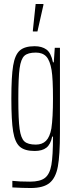

<svg xmlns="http://www.w3.org/2000/svg" viewBox="-20 -750 371 964"><path d="M42 191V158Q76 162 131 162Q182 162 206 143Q230 124 238 78Q246 32 246 -63V-64H242Q234 -25 213 -8.5Q192 8 154 8Q104 8 79.5 -13.5Q55 -35 46 -89.5Q37 -144 37 -255Q37 -366 46 -420.5Q55 -475 79.5 -496.5Q104 -518 154 -518Q190 -518 213 -501.5Q236 -485 246 -437H250L255 -510H281V-84Q281 29 270.5 86Q260 143 229 168.5Q198 194 134 194Q95 194 42 191ZM238 -105Q246 -160 246 -255Q246 -356 239 -398Q231 -446 212.5 -466Q194 -486 160 -486Q120 -486 102.5 -470Q85 -454 78.5 -407.5Q72 -361 72 -255Q72 -149 78.5 -102.5Q85 -56 102.5 -40Q120 -24 160 -24Q192 -24 211 -43Q230 -62 238 -105ZM145 -592V-597L159 -730H198V-725L168 -592Z"/></svg>

Font: Saira Ultra Condensed Thin
Style: Regular
Weight: 100
Width: 1
Designer: Hector Gatti with collaboration of the Omnibus-Type team
Foundry: Omnibus-Type
Version: Version 1.001; ttfautohint (v1.8)